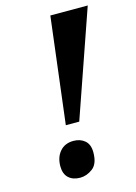

<svg xmlns="http://www.w3.org/2000/svg" viewBox="-112 -774 596 843"><g transform="rotate(-15 186.5 -353.0)"><path d="M144 -231 203 -714H373L205 -231ZM146 8Q113 8 93.5 -10Q74 -28 74 -63Q74 -104 96.5 -130Q119 -156 158 -156Q189 -156 209.5 -138.5Q230 -121 230 -85Q230 -33 203 -12.5Q176 8 146 8Z"/></g></svg>

Font: Noto Serif Tamil ExtraCondensed ExtraBold
Style: Italic
Weight: 800
Width: 2
Italic angle: -12°
Designer: Indian Type Foundry, Tom Grace, and the Monotype Design Team
Foundry: Monotype Imaging Inc.
Version: Version 2.003; ttfautohint (v1.8.4.7-5d5b)